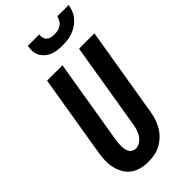

<svg xmlns="http://www.w3.org/2000/svg" viewBox="-293 -1026 1105 1105"><g transform="rotate(-45 259.5 -473.5)"><path d="M207 8Q176 8 147.5 1Q119 -6 96.5 -22.5Q74 -39 60 -63.5Q46 -88 39.5 -116Q33 -144 34 -174Q35 -204 40 -234L123 -735H248L162 -217Q160 -204 159 -191.5Q158 -179 158 -166.5Q158 -154 160.5 -142Q163 -130 168.5 -119.5Q174 -109 185 -103Q196 -97 208 -97Q226 -97 243 -108Q260 -119 270.5 -135Q281 -151 286.5 -168.5Q292 -186 295 -204L383 -735H508L417 -187Q413 -162 405 -137Q397 -112 383.5 -89Q370 -66 350 -46.5Q330 -27 306.5 -14.5Q283 -2 257.5 3Q232 8 207 8ZM329 -815Q308 -815 288 -817.5Q268 -820 250 -827.5Q232 -835 217.5 -847.5Q203 -860 194 -877Q185 -894 183.5 -914Q182 -934 186 -955H279Q277 -941 280 -928.5Q283 -916 292.5 -907.5Q302 -899 315 -896Q328 -893 342 -893Q356 -893 370 -896Q384 -899 396 -907.5Q408 -916 415.5 -928.5Q423 -941 426 -955H519Q515 -934 507 -914Q499 -894 484.5 -877Q470 -860 451.5 -847.5Q433 -835 412.5 -827.5Q392 -820 371 -817.5Q350 -815 329 -815Z"/></g></svg>

Font: Iosevka SS04 Extrabold Oblique
Style: Regular
Weight: 800
Italic angle: -9°
Monospace: yes
Designer: Belleve Invis
Foundry: Belleve Invis
Version: Version 19.0.0; ttfautohint (v1.8.4)